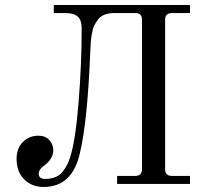

<svg xmlns="http://www.w3.org/2000/svg" viewBox="-20 -732 818 764"><path d="M46 -100Q46 -142 71 -167Q96 -192 133 -192Q161 -192 176.5 -174.5Q192 -157 192 -134Q192 -99 153 -71Q134 -57 134 -41Q134 -20 161 -20Q184 -20 202 -28Q220 -36 231 -51Q242 -66 248 -78Q254 -90 259 -106Q280 -170 292.5 -322.5Q305 -475 305 -621Q305 -651 290 -665.5Q275 -680 240 -680H194V-712H736V-680H664Q637 -680 637 -653V-59Q637 -32 664 -32H736V0H446V-32H518Q545 -32 545 -59V-653Q545 -680 520 -680H434Q413 -680 397 -674Q381 -668 371 -655.5Q361 -643 355 -630.5Q349 -618 345.5 -597Q342 -576 341 -561.5Q340 -547 339 -522Q328 -248 298 -123Q268 12 153 12Q107 12 76.5 -18Q46 -48 46 -100Z"/></svg>

Font: Old Standard TT
Style: Regular
Weight: 400
Designer: Alexey Kryukov <alexios@thessalonica.org.ru>
Version: Version 2.2